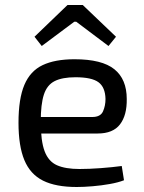

<svg xmlns="http://www.w3.org/2000/svg" viewBox="-20 -736 577 768"><path d="M278 -499Q388 -499 437.5 -459Q487 -419 487 -340Q488 -275 460 -238.5Q432 -202 371 -202H87V-268H349Q382 -268 392 -290.5Q402 -313 402 -340Q401 -387 374 -407Q347 -427 282 -427Q229 -427 198.5 -411.5Q168 -396 155.5 -357.5Q143 -319 143 -250Q143 -172 158.5 -131Q174 -90 208 -75Q242 -60 298 -60Q337 -60 383.5 -63.5Q430 -67 467 -72L476 -15Q453 -6 419.5 0Q386 6 350.5 9Q315 12 287 12Q203 12 152 -13.5Q101 -39 77.5 -95.5Q54 -152 54 -245Q54 -341 77.5 -396.5Q101 -452 150.5 -475.5Q200 -499 278 -499ZM311 -716 444 -589 414 -552 285 -649H277L147 -552L118 -589L250 -716Z"/></svg>

Font: Exo 2
Style: Regular
Weight: 400
Designer: Natanael Gama
Foundry: Natanael Gama
Version: Version 2.010